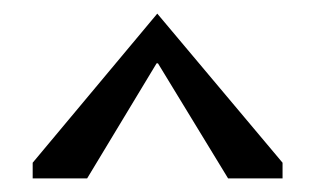

<svg xmlns="http://www.w3.org/2000/svg" viewBox="-20 -582 463 282"><path d="M28 -320V-343L211 -562L395 -343V-320H315L212 -489H210L108 -320Z"/></svg>

Font: Darker Grotesque Light SemiBold
Style: Regular
Weight: 600
Version: Version 1.000;gftools[0.9.28]